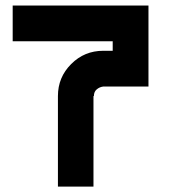

<svg xmlns="http://www.w3.org/2000/svg" viewBox="-20 -687 703 707"><path d="M360 -500H395V-535H26.7V-666.7H526.7V-368.3H360Q346.7 -366.7 336.2 -357.9Q325.8 -349.2 325.8 -333.3H324.2V0H193.3V-333.3Q193.3 -402.5 242.1 -451.2Q290.8 -500 360 -500Z"/></svg>

Font: 0xA000-Squareish
Style: Squareish-Bold
Weight: 700
Version: Version 0.1